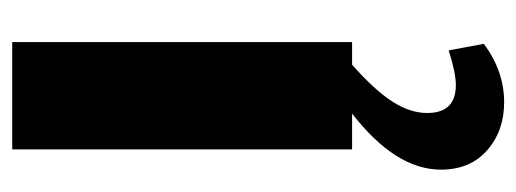

<svg xmlns="http://www.w3.org/2000/svg" viewBox="-292 -318 865 322"><g transform="rotate(-90 141.0 -157.5)"><path d="M112 126Q112 174 159 174Q179 174 217 162L228 221Q182 255 130 255Q82 255 49.5 226.5Q17 198 17 149Q17 73 111 0H51V-570H231V0H193Q151 37 131.5 67Q112 97 112 126Z"/></g></svg>

Font: Lalezar
Style: Regular
Weight: 400
Designer: Borna Izadpanah
Foundry: Borna Izadpanah
Version: Version 1.004